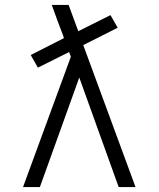

<svg xmlns="http://www.w3.org/2000/svg" viewBox="-20 -755 640 775"><path d="M73 0 266 -526 259 -545 133 -482 104 -533 238 -601 235 -611Q223 -642 211.5 -673Q200 -704 189 -735H257L296 -629L426 -694L455 -643L316 -573L527 0H459L300 -442L141 0Z"/></svg>

Font: Iosevka Custom Light Extended
Style: Regular
Weight: 300
Width: 7
Monospace: yes
Designer: Belleve Invis
Foundry: Belleve Invis
Version: Version 11.2.4; ttfautohint (v1.8.4)